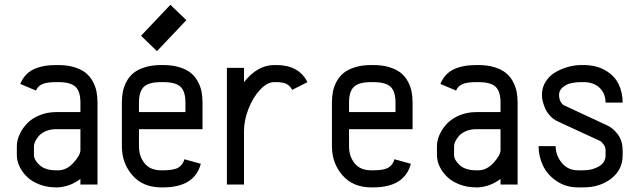

<svg xmlns="http://www.w3.org/2000/svg" viewBox="-20 -791 2741 823"><path d="M220.7 -237.3Q196.3 -237.3 176.8 -229Q157.2 -220.7 146.7 -208.5Q136.2 -196.3 130.9 -184.8Q125.5 -173.3 125.5 -164.6V-126.5Q125.5 -105.5 149.7 -83.3Q173.8 -61 220.7 -61H229.5Q265.6 -61 295.2 -93.5Q324.7 -126 324.7 -147.5V-237.3ZM220.7 -512.2H229.5Q268.6 -512.2 298.6 -502.9Q328.6 -493.7 347.2 -478.8Q365.7 -463.9 377.4 -442.4Q389.2 -420.9 393.6 -398.9Q397.9 -377 397.9 -351.1V0H324.7V-23.9Q282.2 8.3 229.5 12.2H220.7Q182.6 12.2 150.1 0Q117.7 -12.2 96.7 -32.2Q75.7 -52.2 64 -76.7Q52.2 -101.1 52.2 -126.5V-164.6Q52.2 -189.5 64 -215.1Q75.7 -240.7 96.4 -262.2Q117.2 -283.7 149.9 -297.1Q182.6 -310.5 220.7 -310.5H324.7V-351.1Q324.7 -398.9 303.7 -418.9Q282.7 -439 229.5 -439H220.7Q180.7 -439 161.4 -430.4Q142.1 -421.9 134.3 -402.8L66.9 -431.2Q85 -475.1 123.8 -493.7Q162.6 -512.2 220.7 -512.2Z M652.8 -571.8 584.5 -637.7 710.4 -770.5 778.8 -704.6ZM575.7 -237.3V-164.6Q575.7 -120.6 599.9 -90.8Q624 -61 670.9 -61H679.7Q726.1 -61 745.1 -73Q764.2 -85 770.5 -108.4L840.8 -88.9Q813.5 12.2 679.7 12.2H670.9Q592.8 12.2 547.6 -39.6Q502.4 -91.3 502.4 -164.6V-351.1Q502.4 -377 506.8 -398.9Q511.2 -420.9 522.9 -442.4Q534.7 -463.9 553.2 -478.8Q571.8 -493.7 601.8 -502.9Q631.8 -512.2 670.9 -512.2H679.7Q718.8 -512.2 748.8 -502.9Q778.8 -493.7 797.4 -478.8Q815.9 -463.9 827.6 -442.4Q839.4 -420.9 843.8 -398.9Q848.1 -377 848.1 -351.1V-237.3ZM774.9 -310.5V-351.1Q774.9 -398.9 753.9 -418.9Q732.9 -439 679.7 -439H670.9Q617.7 -439 596.7 -418.9Q575.7 -398.9 575.7 -351.1V-310.5Z M1025.9 0H952.6V-500H1025.9V-439Q1084 -512.2 1155.3 -512.2H1164.1Q1261.2 -512.2 1297.9 -439L1232.4 -405.8Q1223.6 -422.9 1208.5 -430.9Q1193.4 -439 1164.1 -439H1155.3Q1125.5 -439 1095 -406.5Q1064.5 -374 1045.2 -324.7Q1025.9 -275.4 1025.9 -229.5Z M1476.1 -237.3V-164.6Q1476.1 -120.6 1500.2 -90.8Q1524.4 -61 1571.3 -61H1580.1Q1626.5 -61 1645.5 -73Q1664.6 -85 1670.9 -108.4L1741.2 -88.9Q1713.9 12.2 1580.1 12.2H1571.3Q1493.2 12.2 1448 -39.6Q1402.8 -91.3 1402.8 -164.6V-351.1Q1402.8 -377 1407.2 -398.9Q1411.6 -420.9 1423.3 -442.4Q1435.1 -463.9 1453.6 -478.8Q1472.2 -493.7 1502.2 -502.9Q1532.2 -512.2 1571.3 -512.2H1580.1Q1619.1 -512.2 1649.2 -502.9Q1679.2 -493.7 1697.8 -478.8Q1716.3 -463.9 1728 -442.4Q1739.7 -420.9 1744.1 -398.9Q1748.5 -377 1748.5 -351.1V-237.3ZM1675.3 -310.5V-351.1Q1675.3 -398.9 1654.3 -418.9Q1633.3 -439 1580.1 -439H1571.3Q1518.1 -439 1497.1 -418.9Q1476.1 -398.9 1476.1 -351.1V-310.5Z M2021.5 -237.3Q1997.1 -237.3 1977.5 -229Q1958 -220.7 1947.5 -208.5Q1937 -196.3 1931.6 -184.8Q1926.3 -173.3 1926.3 -164.6V-126.5Q1926.3 -105.5 1950.4 -83.3Q1974.6 -61 2021.5 -61H2030.3Q2066.4 -61 2095.9 -93.5Q2125.5 -126 2125.5 -147.5V-237.3ZM2021.5 -512.2H2030.3Q2069.3 -512.2 2099.4 -502.9Q2129.4 -493.7 2147.9 -478.8Q2166.5 -463.9 2178.2 -442.4Q2189.9 -420.9 2194.3 -398.9Q2198.7 -377 2198.7 -351.1V0H2125.5V-23.9Q2083 8.3 2030.3 12.2H2021.5Q1983.4 12.2 1950.9 0Q1918.5 -12.2 1897.5 -32.2Q1876.5 -52.2 1864.7 -76.7Q1853 -101.1 1853 -126.5V-164.6Q1853 -189.5 1864.7 -215.1Q1876.5 -240.7 1897.2 -262.2Q1918 -283.7 1950.7 -297.1Q1983.4 -310.5 2021.5 -310.5H2125.5V-351.1Q2125.5 -398.9 2104.5 -418.9Q2083.5 -439 2030.3 -439H2021.5Q1981.4 -439 1962.2 -430.4Q1942.9 -421.9 1935.1 -402.8L1867.7 -431.2Q1885.7 -475.1 1924.6 -493.7Q1963.4 -512.2 2021.5 -512.2Z M2575.7 -351.1Q2575.7 -389.6 2550.5 -414.3Q2525.4 -439 2480.5 -439H2471.7Q2424.8 -439 2400.6 -423.1Q2376.5 -407.2 2376.5 -385.3V-379.4Q2377.9 -362.3 2385 -351.8Q2392.1 -341.3 2398.9 -338.9L2583 -253.4Q2609.9 -240.7 2629.4 -213.4Q2648.9 -186 2648.9 -147V-124.5Q2648.9 -64 2600.6 -25.9Q2552.2 12.2 2480.5 12.2H2457Q2406.2 12.2 2366.7 -14.2Q2327.1 -40.5 2307.9 -80.3Q2288.6 -120.1 2288.6 -164.6H2361.8Q2361.8 -125.5 2387.9 -93.3Q2414.1 -61 2457 -61H2480.5Q2518.6 -61 2547.1 -77.6Q2575.7 -94.2 2575.7 -124.5V-147Q2575.7 -159.7 2567.9 -171.1Q2560.1 -182.6 2551.8 -187L2368.7 -271.5Q2350.6 -280.3 2336.9 -295.7Q2323.2 -311 2316.4 -327.4Q2309.6 -343.8 2306.4 -356.9Q2303.2 -370.1 2303.2 -379.4V-385.3Q2303.2 -417.5 2320.1 -442.9Q2336.9 -468.3 2363.3 -482.9Q2389.6 -497.6 2417.5 -504.9Q2445.3 -512.2 2471.7 -512.2H2480.5Q2535.6 -512.2 2574.7 -489.5Q2613.8 -466.8 2631.3 -431.2Q2648.9 -395.5 2648.9 -351.1Z"/></svg>

Font: Anka/Coder Narrow
Style: Regular
Weight: 400
Width: 3
Monospace: yes
Version: Version 001.100